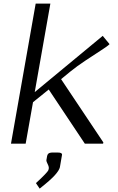

<svg xmlns="http://www.w3.org/2000/svg" viewBox="-20 -812 665 1085"><path d="M562.5 0H459.5L255.4 -306.2L166.5 -234.4L125 0H42L181.6 -791.5H264.6L176.3 -291.5L560.5 -609.4L599.1 -562.5Q589.4 -552.2 553 -528.8Q516.6 -505.4 465.3 -471.4Q414.1 -437.5 377 -407.2L325.2 -364.7L564 -7.3ZM329.1 70.8 318.4 133.3Q314.5 150.4 290.3 177.7Q266.1 205.1 204.1 253.9L183.1 222.7Q215.3 193.4 231.9 175.8Q248.5 158.2 251.5 153.1Q254.4 147.9 255.4 141.6Q255.9 138.7 255.9 136.2Q255.9 127.4 249 114.3Q242.2 101.1 242.2 95.7Q242.2 94.2 242.2 92.8L246.1 70.8Q247.1 65.4 248.3 63Q249.5 60.5 252.7 56.9Q255.9 53.2 262.9 51.5Q270 49.8 281.2 49.8H301.8Q318.4 49.8 324.5 52.7Q330.6 55.7 330.6 62Q330.1 64.5 329.1 70.8Z"/></svg>

Font: Resagnicto
Style: Italic
Weight: 500
Italic angle: -10°
Version: Version 0.999